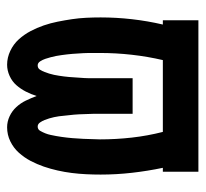

<svg xmlns="http://www.w3.org/2000/svg" viewBox="-39 -531 578 540"><g transform="rotate(90 250.0 -261.0)"><path d="M338 8Q359 8 377.5 -1Q396 -10 409.5 -25Q423 -40 432.5 -58Q442 -76 448.5 -95Q455 -114 459.5 -134Q464 -154 466.5 -174Q469 -194 470 -214.5Q471 -235 471 -255Q471 -299 466 -343Q461 -387 452 -430H463V-530H37V-430H49Q39 -387 34 -343Q29 -299 29 -255Q29 -235 30 -214.5Q31 -194 34 -174Q37 -154 41 -134Q45 -114 51.5 -95Q58 -76 67.5 -58Q77 -40 90.5 -25Q104 -10 123 -1Q142 8 162 8Q178 8 193.5 1Q209 -6 219.5 -18Q230 -30 237.5 -44.5Q245 -59 250 -75Q256 -59 263 -44.5Q270 -30 281 -18Q292 -6 307 1Q322 8 338 8ZM164 -78Q157 -78 152.5 -85Q148 -92 145.5 -99.5Q143 -107 141 -114.5Q139 -122 137.5 -129.5Q136 -137 135 -145Q134 -153 133 -160.5Q132 -168 131.5 -175.5Q131 -183 130.5 -191Q130 -199 129.5 -206.5Q129 -214 129 -222Q129 -230 129 -237.5Q129 -245 129 -253Q129 -298 134 -342.5Q139 -387 149 -430H351Q362 -387 367 -342.5Q372 -298 372 -253Q372 -245 371.5 -237.5Q371 -230 371 -222Q371 -214 370.5 -206.5Q370 -199 369.5 -191Q369 -183 368.5 -175.5Q368 -168 367 -160.5Q366 -153 365 -145Q364 -137 362.5 -129.5Q361 -122 359.5 -114.5Q358 -107 355 -99.5Q352 -92 348 -85Q344 -78 336 -78Q336 -78 336 -78Q336 -78 336 -78Q329 -78 324.5 -84.5Q320 -91 317.5 -97.5Q315 -104 313 -110.5Q311 -117 309.5 -124Q308 -131 307 -138Q306 -145 305.5 -152Q305 -159 304 -166Q303 -173 302.5 -180Q302 -187 301.5 -194.5Q301 -202 301 -209Q301 -216 300.5 -223Q300 -230 300 -237Q300 -244 300 -251Q300 -258 300 -265V-345H200V-265Q200 -258 200 -251Q200 -244 200 -237Q200 -230 200 -223Q200 -216 199.5 -209Q199 -202 198.5 -194.5Q198 -187 197.5 -180Q197 -173 196.5 -166Q196 -159 195 -152Q194 -145 193 -138Q192 -131 190.5 -124Q189 -117 187 -110.5Q185 -104 182.5 -97.5Q180 -91 176 -84.5Q172 -78 164 -78Z"/></g></svg>

Font: Iosevka SS09
Style: Bold
Weight: 700
Monospace: yes
Designer: Belleve Invis
Foundry: Belleve Invis
Version: Version 5.2.1; ttfautohint (v1.8.3)